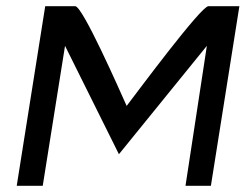

<svg xmlns="http://www.w3.org/2000/svg" viewBox="-20 -600 793 620"><path d="M34 0H118L190 -452L364 -102L648 -452L579 0H661L753 -580H653C629 -580 428 -309 389 -258C367 -307 247 -580 223 -580H126Z"/></svg>

Font: Charger Sport
Style: SeBdExtObl
Weight: 600
Designer: Jasper
Foundry: Cannot Into Space Fonts
Version: Version 1.1